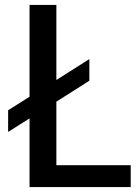

<svg xmlns="http://www.w3.org/2000/svg" viewBox="-20 -760 564 780"><path d="M13 -312 100 -367V-740H209V-435L343 -520V-432L209 -347V-89H511V0H100V-279L13 -224Z"/></svg>

Font: Encode Sans Narrow
Style: Medium
Weight: 500
Designer: Pablo Impallari, Andres Torresi
Foundry: Pablo Impallari, Andres Torresi
Version: Version 1.000; ttfautohint (v1.00) -l 8 -r 50 -G 200 -x 14 -